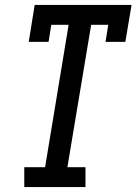

<svg xmlns="http://www.w3.org/2000/svg" viewBox="-20 -755 551 775"><path d="M78 0V-80H162L257 -655H187L176 -586H96L120 -735H511L486 -586H406L417 -655H348L252 -80H325V0Z"/></svg>

Font: Iosevka Slab Medium
Style: Italic
Weight: 500
Italic angle: -9°
Monospace: yes
Designer: Belleve Invis
Foundry: Belleve Invis
Version: Version 11.1.0; ttfautohint (v1.8.3)